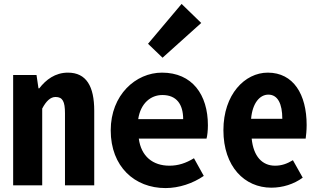

<svg xmlns="http://www.w3.org/2000/svg" viewBox="-20 -944 1621 978"><path d="M47 0H195V-391C215 -429 237 -450 263 -450C299 -450 311 -427 311 -367V0H460V-380C460 -504 420 -574 326 -574C261 -574 214 -538 180 -494H176L166 -562H47Z M823 14C892 14 963 -10 1018 -48L968 -138C927 -113 888 -100 843 -100C759 -100 699 -147 687 -238H1032C1036 -252 1039 -279 1039 -306C1039 -462 959 -574 805 -574C672 -574 544 -461 544 -280C544 -95 666 14 823 14ZM684 -337C696 -418 748 -460 807 -460C880 -460 913 -412 913 -337ZM808 -650 1005 -827 905 -924 734 -721Z M1362 12C1420 12 1477 -6 1522 -39L1472 -128C1442 -110 1415 -100 1381 -100C1316 -100 1271 -147 1262 -238H1537C1539 -252 1542 -280 1542 -307C1542 -463 1475 -574 1344 -574C1227 -574 1118 -463 1118 -281C1118 -95 1226 12 1362 12ZM1259 -339C1266 -420 1304 -462 1347 -462C1395 -462 1418 -415 1418 -339Z"/></svg>

Font: Noto Sans Mono CJK SC
Style: Bold
Weight: 700
Designer: Ryoko NISHIZUKA 西塚涼子 (kana, bopomofo & ideographs); Paul D. Hunt (Latin, Greek & Cyrillic); Sandoll Communications 산돌커뮤니
Foundry: Adobe
Version: Version 2.004;hotconv 1.0.118;makeotfexe 2.5.65603